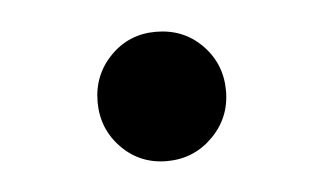

<svg xmlns="http://www.w3.org/2000/svg" viewBox="-27 -171 359 213"><g transform="rotate(-5 152.0 -64.0)"><path d="M81 -64Q81 -94 101.5 -115Q122 -136 152 -136Q183 -136 203.5 -115Q224 -94 224 -64Q224 -34 203 -13Q182 8 152 8Q122 8 101.5 -13Q81 -34 81 -64Z"/></g></svg>

Font: Be Vietnam SemiBold
Style: Regular
Weight: 600
Designer: Gabriel Lam
Foundry: TypeRant
Version: Version 4.000